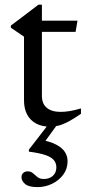

<svg xmlns="http://www.w3.org/2000/svg" viewBox="-20 -522 366 804"><path d="M155.5 -121Q155.5 -87.5 176 -70.5Q196.5 -53.5 234 -53.5Q252 -53.5 273 -57Q294 -60.5 319 -68V-45.5Q288 -24 265.5 -12.2Q243 -0.5 225 4Q207 8.5 189.5 8.5Q157 8.5 132.5 -4Q108 -16.5 94.2 -41.2Q80.5 -66 80.5 -102.5V-368.5L25.5 -406V-415Q35.5 -422.5 46.2 -430.5Q57 -438.5 68.2 -447Q79.5 -455.5 91.2 -464.5Q103 -473.5 115.5 -483Q128 -492.5 141 -502.5H155.5V-420ZM126.5 -388.5V-435.5H304.5L296.5 -388.5ZM137 261.5Q101 261.5 85.5 248.8Q70 236 70 220Q70 209 77.2 202.2Q84.5 195.5 96 195.5Q109 195.5 117.8 203.2Q126.5 211 136.5 219.2Q146.5 227.5 163.5 227.5Q187 227.5 201.5 214.2Q216 201 216 178.5Q216 161 205.2 148.2Q194.5 135.5 169.2 127Q144 118.5 101 113V104.5L200 -23.5H236.5L141.5 107.5V61.5Q188 69.5 214.5 83.2Q241 97 252 114.8Q263 132.5 263 153Q263 185 244.8 209.5Q226.5 234 197.8 247.8Q169 261.5 137 261.5Z"/></svg>

Font: Newsreader 24pt
Style: Regular
Weight: 400
Designer: Hugues Gentile
Foundry: Production Type
Version: Version 1.003